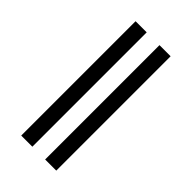

<svg xmlns="http://www.w3.org/2000/svg" viewBox="-285 -913 1147 1147"><g transform="rotate(45 288.0 -340.0)"><path d="M342 143H436V-823H342ZM140 143H234V-823H140Z"/></g></svg>

Font: Iosevka Sparkle Medium
Style: Regular
Weight: 500
Designer: Belleve Invis
Foundry: Belleve Invis
Version: Version 4.5.0; ttfautohint (v1.8.3)